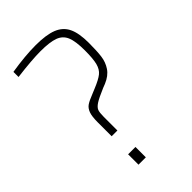

<svg xmlns="http://www.w3.org/2000/svg" viewBox="-212 -773 850 850"><g transform="rotate(-45 213.0 -348.0)"><path d="M209 -366 233 -376Q272 -392 289.5 -406Q307 -420 314 -446.5Q321 -473 321 -526Q321 -583 309 -611.5Q297 -640 267 -651Q237 -662 179 -662Q126 -662 30 -650V-682Q117 -696 183 -696Q249 -696 286.5 -681Q324 -666 340.5 -632Q357 -598 357 -537Q357 -486 353 -455Q349 -424 332 -398.5Q315 -373 279 -358L261 -351Q216 -332 198.5 -320.5Q181 -309 176.5 -297Q172 -285 172 -258V-173H136V-260Q136 -297 143 -316Q150 -335 164 -344.5Q178 -354 209 -366ZM131 0V-65H177V0Z"/></g></svg>

Font: Saira Semi Condensed Thin
Style: Regular
Weight: 100
Width: 4
Designer: Hector Gatti with collaboration of the Omnibus-Type team
Foundry: Omnibus-Type
Version: Version 1.001; ttfautohint (v1.8)